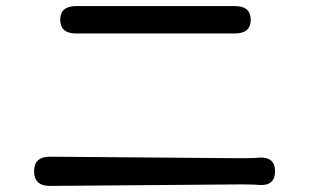

<svg xmlns="http://www.w3.org/2000/svg" viewBox="-20 -671 1040 631"><path d="M144 -60Q92 -60 92 -108Q92 -156 144 -156L771 -151Q796 -151 821 -152L832 -153Q884 -156 884 -108Q884 -60 832 -63L821 -64Q796 -65 771 -65ZM230 -561Q178 -561 178 -606Q178 -651 230 -651H752Q804 -651 804 -606Q804 -561 752 -561Z"/></svg>

Font: Resource Han Rounded HK
Style: Regular
Weight: 400
Designer: Cyano Hao (round all glyphs); Ryoko NISHIZUKA  (kana, bopomofo & ideographs); Paul D. Hunt (Latin, Greek & Cyrillic); Sa
Foundry: Cyano Hao
Version: 0.990